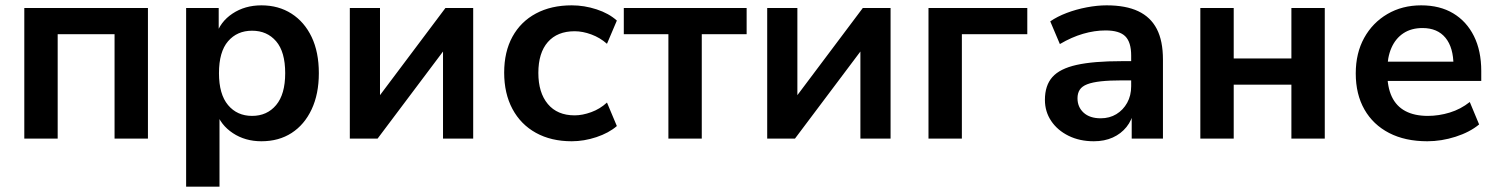

<svg xmlns="http://www.w3.org/2000/svg" viewBox="-20 -519 5608 719"><path d="M71 0V-489H534V0H409V-391H196V0Z M677 180V-489H799V-386H789Q804 -437 850.5 -468Q897 -499 959 -499Q1023 -499 1071.5 -468Q1120 -437 1147 -380.5Q1174 -324 1174 -245Q1174 -167 1147 -109.5Q1120 -52 1072 -21Q1024 10 959 10Q898 10 852 -20.5Q806 -51 790 -100H802V180ZM924 -85Q980 -85 1014 -125.5Q1048 -166 1048 -245Q1048 -325 1014 -364.5Q980 -404 924 -404Q868 -404 834 -364.5Q800 -325 800 -245Q800 -166 834 -125.5Q868 -85 924 -85Z M1290 0V-489H1403V-128H1377L1648 -489H1752V0H1639V-362H1666L1394 0Z M2121 10Q2044 10 1987 -21.5Q1930 -53 1899 -111Q1868 -169 1868 -247Q1868 -325 1899 -381.5Q1930 -438 1987 -468.5Q2044 -499 2121 -499Q2168 -499 2214 -484Q2260 -469 2290 -442L2253 -355Q2227 -378 2194.5 -390Q2162 -402 2132 -402Q2067 -402 2031.5 -361.5Q1996 -321 1996 -246Q1996 -172 2031.5 -129.5Q2067 -87 2132 -87Q2161 -87 2194 -99Q2227 -111 2253 -135L2290 -47Q2260 -21 2213.5 -5.5Q2167 10 2121 10Z M2483 0V-391H2316V-489H2776V-391H2608V0Z M2853 0V-489H2966V-128H2940L3211 -489H3315V0H3202V-362H3229L2957 0Z M3457 0V-489H3827V-391H3582V0Z M4076 10Q4023 10 3981.5 -10.5Q3940 -31 3916.5 -66Q3893 -101 3893 -145Q3893 -199 3921 -230.5Q3949 -262 4012 -276Q4075 -290 4181 -290H4231V-218H4182Q4135 -218 4103 -214.5Q4071 -211 4051.5 -203.5Q4032 -196 4023.5 -183Q4015 -170 4015 -151Q4015 -118 4038 -97Q4061 -76 4102 -76Q4135 -76 4160.5 -91.5Q4186 -107 4201 -134Q4216 -161 4216 -196V-311Q4216 -361 4194 -383Q4172 -405 4120 -405Q4079 -405 4036 -392.5Q3993 -380 3949 -354L3913 -439Q3939 -457 3974.5 -470.5Q4010 -484 4049.5 -491.5Q4089 -499 4124 -499Q4196 -499 4242.5 -477Q4289 -455 4312 -410.5Q4335 -366 4335 -296V0H4218V-104H4226Q4219 -69 4198.5 -43.5Q4178 -18 4147 -4Q4116 10 4076 10Z M4475 0V-489H4600V-300H4816V-489H4941V0H4816V-202H4600V0Z M5325 10Q5242 10 5182 -21Q5122 -52 5089.5 -109Q5057 -166 5057 -244Q5057 -320 5088.5 -377Q5120 -434 5175.5 -466.5Q5231 -499 5302 -499Q5372 -499 5422 -469Q5472 -439 5499.5 -384Q5527 -329 5527 -253V-216H5158V-288H5439L5423 -273Q5423 -341 5393 -377.5Q5363 -414 5307 -414Q5265 -414 5235.5 -394.5Q5206 -375 5190.5 -339.5Q5175 -304 5175 -255V-248Q5175 -193 5192 -157Q5209 -121 5243 -103Q5277 -85 5327 -85Q5368 -85 5409 -97.5Q5450 -110 5484 -137L5519 -53Q5484 -24 5431 -7Q5378 10 5325 10Z"/></svg>

Font: Nunito Sans 12pt ExtraLight
Style: Regular
Weight: 200
Designer: Vernon Adams
Foundry: Vernon Adams
Version: Version 3.101;gftools[0.9.27]